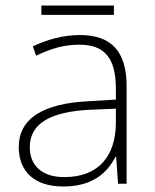

<svg xmlns="http://www.w3.org/2000/svg" viewBox="-20 -666 561 696"><path d="M393 -646H130V-612H393ZM269 -539C208 -539 150 -522 99 -498L111 -464C166 -491 214 -504 268 -504C356 -504 400 -459 400 -345V-305L300 -299C139 -291 48 -238 48 -133C48 -44 105 10 209 10C314 10 367 -37 399 -98H401L408 0H439V-353C439 -482 382 -539 269 -539ZM304 -268 400 -272V-219C399 -101 338 -24 213 -24C134 -24 88 -64 88 -133C88 -221 168 -261 304 -268Z"/></svg>

Font: Noto Sans Meetei Mayek ExtraLight
Style: Regular
Weight: 200
Designer: Monotype Design Team and Neelakash Kshetrimayum
Foundry: Monotype Imaging Inc.
Version: Version 2.002